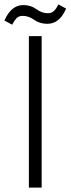

<svg xmlns="http://www.w3.org/2000/svg" viewBox="-52 -851 320 871"><path d="M79 0H137V-687H79ZM3 -739Q13 -758 23 -768.5Q33 -779 51 -779Q78 -779 103 -761Q128 -743 163 -743Q190 -743 211 -759.5Q232 -776 248 -812L213 -831Q205 -814 194 -802.5Q183 -791 165 -791Q138 -791 113 -809.5Q88 -828 53 -828Q27 -828 5.5 -811Q-16 -794 -32 -758Z"/></svg>

Font: Secuela Light
Style: Regular
Weight: 300
Designer: Fernando Haro
Foundry: deFharo
Version: Version 1.708